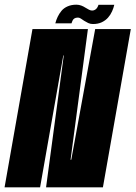

<svg xmlns="http://www.w3.org/2000/svg" viewBox="-62 -799 578 819"><path d="M-42.5 0H109L208 -562.5H210L134.5 0H377L496 -675H344L242 -117.5H239L313 -675H76.5ZM334.5 -696.5Q356.5 -696.5 372.5 -704.2Q388.5 -712 399 -724Q409.5 -736 416 -750.5Q422.5 -765 425.5 -778.5H358Q357 -774 353.5 -767.8Q350 -761.5 344.2 -757.8Q338.5 -754 331 -754Q325 -754 317.8 -757.5Q310.5 -761 302.5 -766.2Q294.5 -771.5 284.8 -775.2Q275 -779 263.5 -779Q243 -779 226.8 -772Q210.5 -765 200.5 -753Q190.5 -741 184 -727.2Q177.5 -713.5 174 -699.5H243Q244.5 -704 247 -710.2Q249.5 -716.5 255.2 -720.2Q261 -724 270.5 -724Q276.5 -724 282.8 -719.8Q289 -715.5 297.2 -710.2Q305.5 -705 314.2 -700.8Q323 -696.5 334.5 -696.5Z"/></svg>

Font: Anybody UltraCondensed ExtraBold
Style: Italic
Weight: 800
Width: 1
Italic angle: -10°
Version: Version 1.113;gftools[0.9.25]